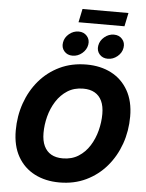

<svg xmlns="http://www.w3.org/2000/svg" viewBox="-68 -1133 908 1197"><g transform="rotate(5 386.5 -535.0)"><path d="M349.1 9.8Q261.2 9.8 193.6 -25.1Q126 -60.1 88.1 -127Q50.3 -193.8 50.3 -289.6Q50.3 -379.9 78.6 -460.7Q106.9 -541.5 159.9 -603.8Q212.9 -666 287.6 -701.7Q362.3 -737.3 455.1 -737.3Q542.5 -737.3 609.6 -702.6Q676.8 -668 715.1 -600.8Q753.4 -533.7 753.4 -438Q753.4 -347.7 724.9 -266.8Q696.3 -186 643.1 -123.8Q589.8 -61.5 515.6 -25.9Q441.4 9.8 349.1 9.8ZM356.4 -141.6Q413.1 -141.6 455.1 -168.2Q497.1 -194.8 524.7 -238.8Q552.2 -282.7 565.7 -335.2Q579.1 -387.7 579.1 -438.5Q579.1 -487.3 563.7 -520Q548.3 -552.7 519 -569.3Q489.7 -585.9 447.8 -585.9Q390.6 -585.9 348.6 -559.1Q306.6 -532.2 278.8 -488.3Q251 -444.3 237.5 -392.3Q224.1 -340.3 224.1 -289.1Q224.1 -240.7 239.7 -207.8Q255.4 -174.8 284.7 -158.2Q314 -141.6 356.4 -141.6ZM583 -784.7Q549.8 -784.7 530.5 -807.1Q511.2 -829.6 516.6 -861.3Q522 -893.1 548.8 -915.5Q575.7 -938 608.4 -938Q641.1 -938 660.6 -915.5Q680.2 -893.1 674.8 -861.3Q669.9 -829.6 642.8 -807.1Q615.7 -784.7 583 -784.7ZM361.8 -784.7Q329.1 -784.7 309.8 -807.1Q290.5 -829.6 295.9 -861.3Q300.8 -893.1 327.6 -915.5Q354.5 -938 387.7 -938Q420.4 -938 439.9 -915.5Q459.5 -893.1 454.1 -861.3Q448.7 -829.6 421.9 -807.1Q395 -784.7 361.8 -784.7ZM686.5 -1080.1 668.9 -995.6H381.3L398.9 -1080.1Z"/></g></svg>

Font: Inter ExtraBold
Style: Italic
Weight: 800
Italic angle: -9.3988°
Designer: Rasmus Andersson
Foundry: rsms
Version: Version 4.001;git-66647c0bb